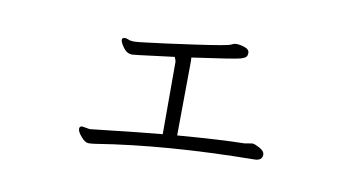

<svg xmlns="http://www.w3.org/2000/svg" viewBox="-49 -495 1098 599"><g transform="rotate(10 500.0 -195.5)"><path d="M253 -47Q431 -67 480 -71V-299Q480 -305 475 -315L363 -301L343 -299Q326 -299 314.5 -315Q303 -331 303 -338.5Q303 -346 312 -346Q317 -346 324 -343Q331 -340 341 -340Q351 -340 382 -344Q426 -349 528.5 -363.5Q631 -378 640.5 -383Q650 -388 656 -388H659Q670 -388 684.5 -383Q699 -378 699 -367V-366Q699 -359 695.5 -354.5Q692 -350 676.5 -345.5Q661 -341 526 -322Q527 -319 527 -312V-299L525 -75Q663 -86 736 -87L760 -91H762Q770 -90 784.5 -82Q799 -74 800 -64V-62Q800 -43 774 -43Q496 -40 279 -5Q267 -3 256.5 -3Q246 -3 233 -18Q220 -33 220 -42Q220 -51 229 -51Z"/></g></svg>

Font: ToneOZ-Pinyin-WenKai-Light
Style: Light
Weight: 300
Designer: Fontworks Inc.
Foundry: ToneOZ
Version: Version 0.240331